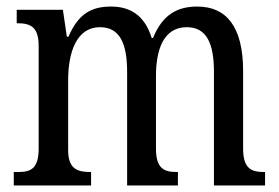

<svg xmlns="http://www.w3.org/2000/svg" viewBox="-20 -566 852 586"><path d="M22 0H258V-41H256C218 -41 188 -49 188 -108V-321C188 -407 214 -483 285 -483C346 -483 368 -433 368 -346V0H523V-41H520C482 -41 456 -50 456 -113V-334C456 -414 479 -483 550 -483C611 -483 633 -433 633 -346V0H789V-41H787C748 -41 722 -50 722 -113V-349C722 -486 670 -546 582 -546C524 -546 477 -524 447 -450H443C421 -522 374 -546 319 -546C259 -546 219 -524 189 -454H184L172 -536H31V-495H33C71 -495 98 -486 98 -426V-113C98 -50 73 -41 35 -41H22Z"/></svg>

Font: Noto Serif Tamil Condensed
Style: Italic
Weight: 400
Width: 3
Italic angle: -12°
Designer: Indian Type Foundry, Tom Grace, and the Monotype Design Team
Foundry: Monotype Imaging Inc.
Version: Version 2.003